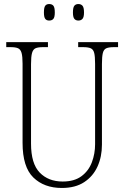

<svg xmlns="http://www.w3.org/2000/svg" viewBox="-20 -923 618 953"><path d="M287 10Q199 10 145.5 -42Q92 -94 92 -214V-607Q92 -643 87 -660.5Q82 -678 69.5 -683.5Q57 -689 33 -689H11V-714H218V-689H193Q169 -689 156.5 -683.5Q144 -678 139 -660Q134 -642 134 -605V-210Q134 -111 177 -66.5Q220 -22 291 -22Q349 -22 384.5 -48.5Q420 -75 436 -117.5Q452 -160 452 -207V-606Q452 -643 447.5 -660.5Q443 -678 430 -683.5Q417 -689 393 -689H368V-714H566V-689H545Q521 -689 508 -683.5Q495 -678 490.5 -660Q486 -642 486 -605V-205Q486 -145 464 -96.5Q442 -48 398 -19Q354 10 287 10ZM369 -821Q356 -821 349 -829.5Q342 -838 342 -861Q342 -886 349 -894.5Q356 -903 369 -903Q382 -903 389.5 -894.5Q397 -886 397 -861Q397 -838 389.5 -829.5Q382 -821 369 -821ZM224 -821Q211 -821 204.5 -829.5Q198 -838 198 -861Q198 -886 204.5 -894.5Q211 -903 224 -903Q238 -903 245 -894.5Q252 -886 252 -861Q252 -838 245 -829.5Q238 -821 224 -821Z"/></svg>

Font: Noto Serif Lao Condensed ExtraLight
Style: Regular
Weight: 200
Width: 3
Designer: Monotype Design Team
Foundry: Monotype Imaging Inc.
Version: Version 2.003; ttfautohint (v1.8.4.7-5d5b)